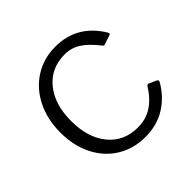

<svg xmlns="http://www.w3.org/2000/svg" viewBox="-144 -679 827 827"><g transform="rotate(-45 270.0 -265.0)"><path d="M499 -423Q502 -417 501.5 -414.5Q501 -412 496 -410L454 -396Q453 -395 450 -395Q446 -395 442 -401Q406 -447 373.5 -467.5Q341 -488 301 -488Q218 -488 168 -427.5Q118 -367 118 -265Q118 -163 168 -102.5Q218 -42 302 -42Q351 -42 388.5 -66Q426 -90 457 -139Q463 -147 469 -143L504 -127Q510 -124 507 -115Q474 -57 420.5 -23.5Q367 10 296 10Q224 10 168 -24.5Q112 -59 81 -121Q50 -183 50 -263Q50 -343 81.5 -406Q113 -469 169 -504.5Q225 -540 296 -540Q428 -540 499 -423Z"/></g></svg>

Font: Libre Franklin Light
Style: Regular
Weight: 300
Designer: Pablo Impallari, Rodrigo Fuenzalida
Foundry: Impallari Type
Version: Version 1.002; ttfautohint (v1.5)